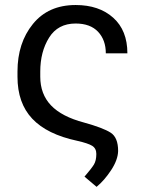

<svg xmlns="http://www.w3.org/2000/svg" viewBox="-20 -558 578 761"><path d="M279.8 -538.1Q372.6 -538.1 428.7 -487.8Q484.9 -437.5 484.9 -346.7H399.4Q399.4 -399.4 368.7 -432.1Q337.9 -464.8 279.8 -464.8Q209.5 -464.8 174.6 -408.9Q139.6 -353 139.6 -274.4V-253.9Q139.6 -185.1 182.1 -140.4Q224.6 -95.7 313 -72.3Q388.7 -51.3 418.5 -32.2Q448.2 -13.2 448.2 40.5Q447.3 75.7 420.4 116.5Q393.6 157.2 362.8 182.6L314.9 142.1Q342.3 110.4 352.1 94.5Q361.8 78.6 361.8 52.2Q361.8 30.3 345.5 20Q329.1 9.8 285.6 0Q166.5 -25.4 107.9 -87.4Q49.3 -149.4 49.3 -253.9V-274.4Q49.3 -387.7 110.4 -462.9Q171.4 -538.1 279.8 -538.1Z"/></svg>

Font: Roboto Web
Style: Regular
Weight: 400
Designer: Google
Version: Version 1.200310; 2013